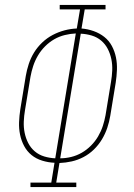

<svg xmlns="http://www.w3.org/2000/svg" viewBox="-20 -755 540 775"><path d="M103 0V-18H187L200 -98Q175 -99 150.5 -106.5Q126 -114 107.5 -129Q89 -144 77.5 -165.5Q66 -187 61 -211.5Q56 -236 57 -262Q58 -288 62 -314L84 -448Q88 -472 96 -496.5Q104 -521 117.5 -543Q131 -565 150.5 -583.5Q170 -602 193 -614Q216 -626 240.5 -632.5Q265 -639 290 -640L303 -717H221V-735H406V-717H322L309 -640Q334 -638 358 -629.5Q382 -621 401 -606Q420 -591 431.5 -569.5Q443 -548 448 -523.5Q453 -499 452 -473Q451 -447 447 -421L425 -287Q421 -263 413 -239Q405 -215 391.5 -192.5Q378 -170 359 -151.5Q340 -133 317 -121Q294 -109 269.5 -103.5Q245 -98 220 -97L207 -18H288V0ZM203 -116 286 -620Q264 -619 241.5 -613.5Q219 -608 199 -596.5Q179 -585 162 -568Q145 -551 133 -530.5Q121 -510 114 -488.5Q107 -467 103 -445L81 -311Q77 -288 76 -264.5Q75 -241 79.5 -219Q84 -197 94 -177.5Q104 -158 120.5 -144Q137 -130 158.5 -123.5Q180 -117 203 -116ZM223 -116Q245 -116 267.5 -121.5Q290 -127 310 -138.5Q330 -150 347 -167Q364 -184 376 -204.5Q388 -225 395 -246.5Q402 -268 406 -290L428 -424Q432 -447 433 -470.5Q434 -494 429.5 -516Q425 -538 415 -557.5Q405 -577 388.5 -591Q372 -605 350.5 -611.5Q329 -618 306 -619Z"/></svg>

Font: Iosevka Slab Thin
Style: Italic
Weight: 100
Italic angle: -9°
Monospace: yes
Designer: Belleve Invis
Foundry: Belleve Invis
Version: Version 11.1.1; ttfautohint (v1.8.3)